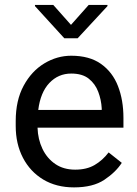

<svg xmlns="http://www.w3.org/2000/svg" viewBox="-20 -770 570 799"><path d="M288.1 9.8Q214.4 9.8 159.9 -22.9Q105.5 -55.7 75.4 -113.5Q45.4 -171.4 45.4 -245.6V-266.1Q45.4 -352.5 78.4 -413.3Q111.3 -474.1 164.3 -506.1Q217.3 -538.1 276.4 -538.1Q352.1 -538.1 400.1 -504.2Q448.2 -470.2 470.9 -411.9Q493.7 -353.5 493.7 -279.3V-238.8H136.2Q137.7 -190.4 156.7 -150.6Q175.8 -110.8 210.2 -87.4Q244.6 -64 293 -64Q340.8 -64 374 -83.5Q407.2 -103 432.1 -135.7L486.8 -92.3Q461.4 -53.2 414.1 -21.7Q366.7 9.8 288.1 9.8ZM276.4 -463.9Q222.7 -463.9 185.5 -424.8Q148.4 -385.7 139.2 -312.5H403.3V-319.3Q401.4 -354.5 388.9 -387.7Q376.5 -420.9 349.6 -442.4Q322.8 -463.9 276.4 -463.9ZM201.7 -749.5 275.4 -666.5 349.1 -749.5H427.2V-744.6L303.2 -610.8H247.6L125.5 -744.6V-749.5Z"/></svg>

Font: Vazirmatn RD UI
Style: Regular
Weight: 400
Designer: Saber Rastikerdar
Foundry: Saber Rastikerdar
Version: Version 33.003